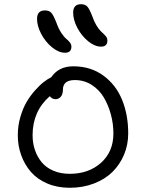

<svg xmlns="http://www.w3.org/2000/svg" viewBox="-20 -974 689 906"><path d="M457 -753.9Q426.8 -753.9 395.5 -779.8Q364.3 -805.7 344.7 -843Q325.2 -880.4 325.2 -914.1Q325.2 -954.1 361.8 -954.1Q381.3 -954.1 391.6 -943.4Q401.9 -932.6 416 -896Q423.8 -873 434.3 -855.5Q444.8 -837.9 453.6 -828.9Q462.4 -819.8 470.2 -812.7Q478 -805.7 482.4 -798.8Q486.8 -792 486.8 -783.2Q486.8 -753.9 457 -753.9ZM287.1 -725.1Q256.8 -725.1 225.6 -750.7Q194.3 -776.4 174.6 -813.7Q154.8 -851.1 154.8 -884.8Q154.8 -924.8 191.9 -924.8Q211.4 -924.8 221.7 -914.1Q231.9 -903.3 246.1 -867.2Q255.9 -838.9 269.3 -818.8Q282.7 -798.8 292.7 -790.8Q302.7 -782.7 309.8 -773.7Q316.9 -764.6 316.9 -753.9Q316.9 -725.1 287.1 -725.1ZM309.1 -87.9Q251 -87.9 203.6 -107.9Q156.2 -127.9 126.2 -162.4Q96.2 -196.8 80.1 -241.5Q64 -286.1 64 -335.9Q64 -379.9 75.9 -421.4Q87.9 -462.9 105.5 -492.7Q123 -522.5 145.5 -547.6Q168 -572.8 187 -587.4Q206.1 -602.1 222.2 -609.9Q256.8 -661.1 326.2 -661.1Q407.7 -661.1 467.3 -617.7Q526.9 -574.2 555.9 -503.4Q585 -432.6 585 -344.2Q585 -291 565.2 -243.9Q545.4 -196.8 510.3 -162.4Q475.1 -127.9 422.9 -107.9Q370.6 -87.9 309.1 -87.9ZM133.8 -335.9Q133.8 -299.3 144.5 -267.1Q155.3 -234.9 176 -209.2Q196.8 -183.6 231.2 -168.7Q265.6 -153.8 309.1 -153.8Q398.9 -153.8 457 -206.1Q515.1 -258.3 515.1 -344.2Q515.1 -389.6 503.4 -433.3Q491.7 -477.1 470 -513.9Q448.2 -550.8 412.6 -573.5Q377 -596.2 333 -596.2Q276.9 -596.2 276.9 -550.8Q276.9 -529.3 266.8 -517.6Q256.8 -505.9 242.2 -505.9Q226.1 -505.9 214.8 -520Q133.8 -449.2 133.8 -335.9Z"/></svg>

Font: Shantell Sans Irregular Bouncy
Style: Regular
Weight: 300
Designer: Stephen Nixon, Anya Danilova, Shantell Martin
Foundry: Arrow Type
Version: Version 1.006;[9816181b4]